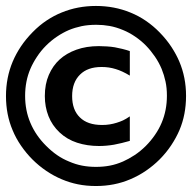

<svg xmlns="http://www.w3.org/2000/svg" viewBox="-20 -683 642 642"><path d="M300.8 -61Q268.6 -61 240.7 -66.7Q212.9 -72.3 186.5 -83.5Q159.7 -94.7 134.8 -111.6Q109.9 -128.4 88.4 -149.9Q67.9 -170.4 50.5 -195.6Q33.2 -220.7 22 -248Q0 -299.8 0 -361.8Q0 -392.6 5.6 -421.4Q11.2 -450.2 22.5 -477.1Q33.7 -503.4 50 -527.8Q66.4 -552.2 88.9 -575.2Q111.8 -598.6 136.2 -614.7Q160.6 -630.9 186 -641.1Q239.3 -663.1 300.8 -663.1Q362.3 -663.1 416 -641.1Q443.8 -629.9 468.3 -613Q492.7 -596.2 513.2 -575.2Q537.1 -550.8 553.5 -525.6Q569.8 -500.5 579.6 -477.1Q602.1 -424.3 602.1 -362.3Q602.1 -299.8 580.1 -248Q569.3 -222.7 552.5 -197.3Q535.6 -171.9 513.7 -149.9Q493.2 -129.4 468.3 -112.3Q443.4 -95.2 415.5 -83.5Q362.8 -61 300.8 -61ZM300.8 -125Q325.7 -125 347.4 -129.2Q369.1 -133.3 391.6 -143.1Q410.2 -151.4 429.7 -164.1Q449.2 -176.8 467.8 -195.3Q484.4 -211.9 498 -231.7Q511.7 -251.5 520.5 -272.5Q538.1 -314 538.1 -362.8Q538.1 -389.2 533.4 -410.6Q528.8 -432.1 520.5 -452.6Q511.2 -474.6 497.8 -494.1Q484.4 -513.7 468.3 -530.3Q452.1 -546.9 432.1 -560.5Q412.1 -574.2 391.6 -582.5Q368.2 -592.3 346.4 -596.2Q324.7 -600.1 302.2 -600.1Q274.9 -600.1 252.7 -595.5Q230.5 -590.8 210.4 -582.5Q189.9 -573.7 170.4 -560.5Q150.9 -547.4 133.8 -530.3Q116.7 -513.2 103.3 -492.7Q89.8 -472.2 81.5 -452.6Q64 -411.6 64 -362.3Q64 -314 81.5 -272.5Q90.8 -250.5 103.8 -231.7Q116.7 -212.9 133.8 -195.8Q152.3 -177.2 171.1 -164.3Q189.9 -151.4 210.4 -143.1Q232.9 -133.3 254.6 -129.2Q276.4 -125 300.8 -125ZM311 -194.8Q271.5 -194.8 237.8 -205.8Q204.1 -216.8 179.2 -240.2Q154.3 -263.7 142.1 -294.7Q129.9 -325.7 129.9 -361.8Q129.9 -401.9 143.3 -432.6Q156.7 -463.4 179.2 -483.9Q202.1 -504.9 235.4 -516.8Q268.6 -528.8 310.5 -528.8Q323.2 -528.8 337.6 -527.8Q352.1 -526.9 363.8 -524.9Q375 -522.9 388.9 -519.5Q402.8 -516.1 414.1 -512.2V-430.2Q388.2 -445.8 366.7 -452.1Q355.5 -455.6 344 -457.3Q332.5 -459 319.8 -459Q295.9 -459 278.1 -452.6Q260.3 -446.3 247.6 -433.6Q221.2 -407.7 221.2 -361.8Q221.2 -315.4 247.1 -290.5Q272.5 -265.1 321.3 -265.1Q335.4 -265.1 347.2 -267.1Q358.9 -269 370.1 -272.5Q381.3 -275.9 391.4 -280.5Q401.4 -285.2 414.1 -293.9V-211.9Q400.4 -208 387.2 -204.8Q374 -201.7 361.3 -199.2Q335.4 -194.8 311 -194.8Z"/></svg>

Font: Hack
Style: Bold
Weight: 700
Monospace: yes
Designer: Christopher Simpkins
Foundry: Christopher Simpkins
Version: Version 2.017